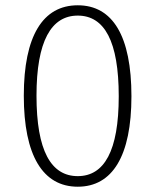

<svg xmlns="http://www.w3.org/2000/svg" viewBox="-20 -695 587 726"><path d="M274 -675C142 -675 70 -559 70 -333C70 -107 142 11 274 11C405 11 477 -105 477 -331C477 -559 406 -675 274 -675ZM274 -636C375 -636 429 -539 429 -331C429 -124 374 -29 274 -29C173 -29 118 -125 118 -333C118 -540 174 -636 274 -636Z"/></svg>

Font: Fira Sans ExtraLight
Style: Regular
Weight: 200
Designer: bBox Type GmbH & Carrois Corporate GbR & Edenspiekermann AG
Foundry: bBox Type GmbH & Carrois Corporate GbR & Edenspiekermann AG
Version: Version 4.300;PS 004.300;hotconv 1.0.88;makeotf.lib2.5.64775